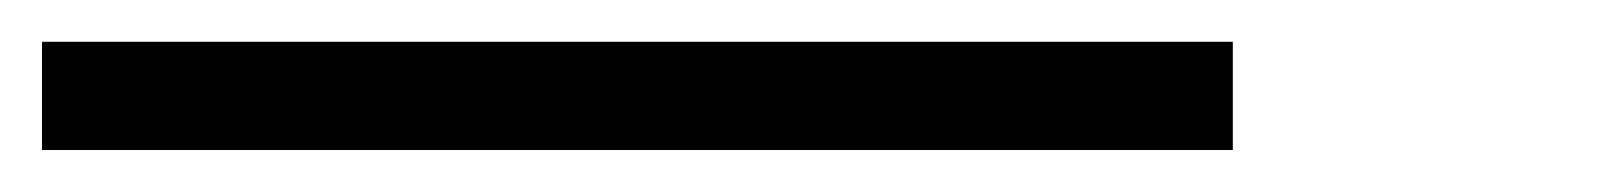

<svg xmlns="http://www.w3.org/2000/svg" viewBox="-98 50 757 91"><path d="M-78.1 121.1V69.8H486.3V121.1Z"/></svg>

Font: Elstob Grade
Style: Italic
Weight: 400
Italic angle: -20°
Designer: Peter S. Baker
Version: Version 1.015